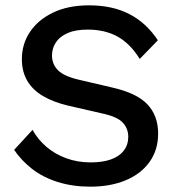

<svg xmlns="http://www.w3.org/2000/svg" viewBox="-20 -690 663 720"><path d="M314 -670Q401 -670 464.5 -637.5Q528 -605 572 -539L504 -469Q468 -527 420.5 -553Q373 -579 309 -579Q263 -579 233.5 -566Q204 -553 189.5 -531Q175 -509 175 -482Q175 -449 197.5 -426.5Q220 -404 276 -391L400 -362Q493 -341 533 -298.5Q573 -256 573 -189Q573 -128 541 -83Q509 -38 451.5 -14Q394 10 319 10Q252 10 196.5 -7.5Q141 -25 100.5 -56.5Q60 -88 33 -128L102 -203Q122 -167 154 -139.5Q186 -112 228.5 -96.5Q271 -81 320 -81Q364 -81 395.5 -92Q427 -103 444 -125Q461 -147 461 -177Q461 -207 441.5 -229Q422 -251 370 -263L235 -294Q180 -307 141 -330Q102 -353 82 -387.5Q62 -422 62 -468Q62 -525 92.5 -570.5Q123 -616 179.5 -643Q236 -670 314 -670Z"/></svg>

Font: Kantumruy Pro Medium
Style: Regular
Weight: 500
Designer: Sovichet Tep
Foundry: Sovichet Tep
Version: Version 1.002